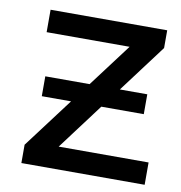

<svg xmlns="http://www.w3.org/2000/svg" viewBox="-65 -589 612 650"><g transform="rotate(10 240.5 -264.0)"><path d="M50.3 0V-63L179.7 -234.9H79.1V-303.2H231.4L342.8 -451.2H57.6V-528.3H458.5V-467.3L335.4 -303.2H429.7V-234.9H283.7L165 -76.7H474.1V0Z"/></g></svg>

Font: Bert Sans Medium
Style: Regular
Weight: 500
Designer: Christian Robertson, Adam Twardoch, & Cristiano Sobral
Foundry: Google
Version: Version 12.135;January 10, 2020;FontCreator 12.0.0.2547 64-b